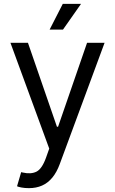

<svg xmlns="http://www.w3.org/2000/svg" viewBox="-20 -768 597 996"><path d="M129.9 208Q108.4 208 91.8 204.8Q75.2 201.7 68.4 198.2L89.8 125L98.1 127Q140.1 136.7 168.9 122.6Q197.8 108.4 218.8 49.8L235.4 2.9L34.2 -545.9H125L275.4 -110.4H281.2L431.6 -545.9H522.5L290 83Q274.4 125.5 251.5 153.3Q228.5 181.2 198.2 194.6Q168 208 129.9 208ZM237.3 -614.3 305.7 -748H400.4L306.6 -614.3Z"/></svg>

Font: Inter V
Style: Weight 400 Optical size 14.0
Weight: 400
Designer: Rasmus Andersson
Foundry: rsms
Version: Version 4.000;git-4fc901f